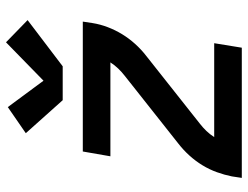

<svg xmlns="http://www.w3.org/2000/svg" viewBox="-113 -713 826 640"><g transform="rotate(-90 300.0 -393.0)"><path d="M27 0 32 -33Q37 -58 46 -83Q55 -108 69 -131Q83 -154 101.5 -174.5Q120 -195 142 -212L367 -390Q380 -400 391.5 -412Q403 -424 412 -438H99L115 -530H548L543 -497Q539 -472 529.5 -447Q520 -422 506 -399Q492 -376 473.5 -355.5Q455 -335 433 -318L208 -140Q195 -130 183.5 -118Q172 -106 163 -92H476L461 0ZM286 -597 176 -720 263 -780 351 -661 479 -786 553 -714 399 -597Z"/></g></svg>

Font: Iosevka Curly SmBdEx
Style: Italic
Weight: 600
Width: 7
Italic angle: -9°
Monospace: yes
Designer: Belleve Invis
Foundry: Belleve Invis
Version: Version 11.1.0; ttfautohint (v1.8.3)